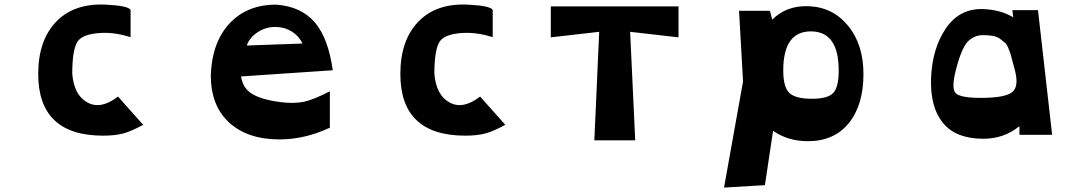

<svg xmlns="http://www.w3.org/2000/svg" viewBox="-20 -608 4935 869"><path d="M447 6Q153 6 153 -273Q153 -425 234 -509.5Q315 -594 459 -587Q561 -582 571 -563V-440Q500 -462 439 -459Q352 -455 329.5 -417.5Q307 -380 307 -274Q315 -177 376 -144Q437 -111 514 -171L628 -43Q573 -13 536 -3.5Q499 6 447 6Z M1486 -290 1071 -262Q1079 -208 1122 -182.5Q1165 -157 1247 -146Q1312 -138 1356 -147.5Q1400 -157 1473 -195V-30Q1359 23 1245 23Q1101 23 1017.5 -53Q934 -129 934 -268V-269Q940 -417 1019 -502Q1098 -587 1230 -587H1232Q1344 -578 1405 -506.5Q1466 -435 1486 -290ZM1097 -402 1349 -411Q1334 -444 1302 -464.5Q1270 -485 1230 -486Q1184 -487 1146.5 -462.5Q1109 -438 1097 -402Z M2086 6Q1792 6 1792 -273Q1792 -425 1873 -509.5Q1954 -594 2098 -587Q2200 -582 2210 -563V-440Q2139 -462 2078 -459Q1991 -455 1968.5 -417.5Q1946 -380 1946 -274Q1954 -177 2015 -144Q2076 -111 2153 -171L2267 -43Q2212 -13 2175 -3.5Q2138 6 2086 6Z M2670 27 2692 -464 2473 -439V-579H3051V-439L2832 -464L2855 27Z M3479 -16 3442 230 3257 241 3343 -239 3325 -559H3465L3475 -519Q3539 -583 3637 -580Q3748 -577 3818 -492Q3888 -407 3888 -273Q3888 -132 3821.5 -50.5Q3755 31 3637 31Q3546 31 3479 -16ZM3776 -289Q3776 -466 3650 -466Q3525 -466 3525 -289Q3525 -214 3552.5 -187.5Q3580 -161 3655 -161Q3727 -161 3751.5 -187.5Q3776 -214 3776 -289Z M4431 20Q4306 20 4247.5 -52Q4189 -124 4194 -256Q4200 -390 4261 -479.5Q4322 -569 4426 -567Q4506 -565 4566 -530L4562 -562H4678L4742 2H4594V-37Q4524 20 4431 20ZM4419 -165Q4532 -165 4563 -192.5Q4594 -220 4571 -299Q4568 -309 4562.5 -331Q4557 -353 4554 -363Q4551 -373 4544 -390Q4537 -407 4528 -415Q4519 -423 4506 -432.5Q4493 -442 4474 -445.5Q4455 -449 4430 -449Q4389 -449 4360.5 -420Q4332 -391 4306 -290Q4285 -208 4305.5 -186.5Q4326 -165 4419 -165Z"/></svg>

Font: OpenDyslexic
Style: Bold
Weight: 800
Designer: Abbie Gonzalez
Version: Version 0.920;hotconv 1.0.109;makeotfexe 2.5.65596